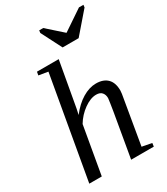

<svg xmlns="http://www.w3.org/2000/svg" viewBox="-215 -982 940 1079"><g transform="rotate(-30 255.0 -443.0)"><path d="M152 -660 92 -670 96 -692H237L185 -401L177 -364Q216 -415 261 -442Q306 -469 349 -469Q398 -469 424 -442Q449 -416 449 -366Q449 -363 447 -345Q446 -340 394 -33L457 -21L454 1H307L356 -283Q366 -344 368 -364Q368 -386 356 -400Q344 -414 319 -414Q282 -414 240 -384Q198 -354 171 -309L117 0H36ZM249 -887 349 -798 481 -887H510L508 -871L393 -738H289L221 -871L223 -887Z"/></g></svg>

Font: Libra Serif Modern
Style: Italic
Weight: 400
Italic angle: -12°
Designer: Stefan Peev, Context Ltd
Foundry: Stefan Peev, Context Ltd
Version: Version 1.000